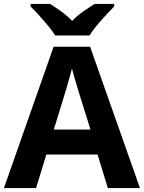

<svg xmlns="http://www.w3.org/2000/svg" viewBox="-20 -954 730 974"><path d="M527 0 475 -170H215L163 0H0L252 -717H437L690 0ZM387 -463Q382 -480 374 -506Q366 -532 358 -559Q350 -586 345 -606Q340 -586 331.5 -556.5Q323 -527 315.5 -500.5Q308 -474 304 -463L253 -297H439ZM260 -774Q246 -797 223.5 -824Q201 -851 177.5 -877Q154 -903 135 -921V-934H234Q260 -918 290 -896.5Q320 -875 346 -848Q372 -875 403 -896.5Q434 -918 460 -934H559V-921Q541 -903 517 -877Q493 -851 470.5 -824Q448 -797 434 -774Z"/></svg>

Font: Noto Sans Sinhala
Style: Regular
Weight: 400
Designer: Jelle Bosma - Monotype Design Team
Foundry: Monotype Imaging Inc.
Version: Version 2.006